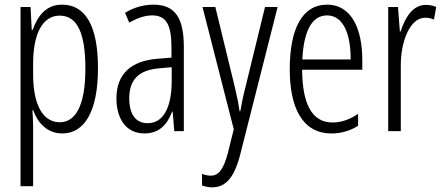

<svg xmlns="http://www.w3.org/2000/svg" viewBox="-20 -562 1899 823"><path d="M246 -542C179 -542 143 -497 120 -434H116L111 -532H68V236H122V-19C122 -45 120 -70 119 -90H122C141 -37 181 10 247 10C342 10 400 -84 400 -270C400 -452 346 -542 246 -542ZM236 -495C313 -495 346 -416 346 -269C346 -103 301 -38 236 -38C165 -38 122 -111 122 -242V-289C122 -417 162 -495 236 -495Z M638 -542C596 -542 553 -530 516 -507L534 -465C572 -487 605 -496 632 -496C691 -496 715 -459 715 -358V-315L654 -310C542 -301 479 -245 479 -140C479 -61 515 10 599 10C665 10 698 -31 718 -84H720L727 0H768V-360C768 -485 731 -542 638 -542ZM660 -269 716 -274V-216C716 -106 683 -34 613 -34C563 -34 534 -70 534 -141C534 -220 574 -261 660 -269Z M848 -532 982 -8 957 93C937 169 915 191 883 191C872 191 858 188 846 183V233C861 238 874 241 889 241C946 241 983 202 1009 103L1170 -532H1116L1032 -188C1023 -154 1017 -124 1010 -85H1007C1003 -113 999 -136 987 -187L903 -532Z M1382 -542C1275 -542 1222 -438 1222 -265C1222 -102 1275 10 1401 10C1444 10 1482 -2 1515 -23V-74C1478 -49 1442 -37 1405 -37C1318 -37 1276 -115 1275 -263H1533V-305C1533 -432 1490 -542 1382 -542ZM1382 -496C1454 -496 1484 -410 1483 -307H1276C1282 -435 1320 -496 1382 -496Z M1805 -541C1748 -541 1716 -485 1697 -427H1694L1686 -532H1644V0H1698V-279C1697 -383 1737 -486 1802 -486C1816 -486 1830 -483 1840 -478L1850 -532C1835 -539 1819 -541 1805 -541Z"/></svg>

Font: Noto Sans Khmer UI ExtraCondensed Light
Style: Regular
Weight: 300
Width: 2
Designer: Danh Hong and the Monotype Design Team
Foundry: Monotype Imaging Inc.
Version: Version 2.002